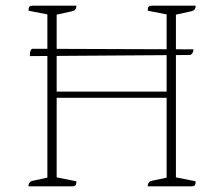

<svg xmlns="http://www.w3.org/2000/svg" viewBox="-20 -661 791 681"><path d="M81 0Q81 -17 97 -20L148 -31V-610L81 -623Q81 -634 84.5 -637.5Q88 -641 98 -641H251Q251 -624 235 -621L181 -609V-336H571V-610L504 -623Q504 -634 507.5 -637.5Q511 -641 521 -641H674Q674 -624 658 -621L604 -609V-32L674 -18Q674 -8 671 -4Q668 0 657 0H504Q504 -17 520 -20L571 -31V-314H181V-32L251 -18Q251 -8 248 -4Q245 0 234 0ZM86 -462Q86 -475 88 -480.5Q90 -486 94 -488L666 -486Q666 -472 655 -466Z"/></svg>

Font: Petrona Thin
Style: Regular
Weight: 100
Designer: Ringo R. Seeber
Foundry: Ringo R. Seeber
Version: Version 2.001; ttfautohint (v1.8.3)